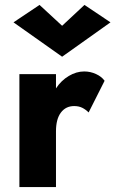

<svg xmlns="http://www.w3.org/2000/svg" viewBox="-20 -762 470 782"><path d="M233 -657 324 -742 430 -671 233 -531 35 -671 141 -742ZM341 -304Q329 -316 315 -323Q301 -330 282 -330Q248 -330 228 -303.5Q208 -277 208 -227V0H59V-460H208V-402Q229 -434 260 -452.5Q291 -471 323 -471Q348 -471 371 -460.5Q394 -450 406 -433Z"/></svg>

Font: Jost*
Style: Bold
Weight: 700
Version: Version 3.7